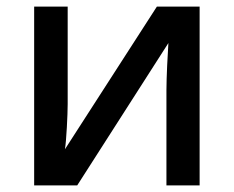

<svg xmlns="http://www.w3.org/2000/svg" viewBox="-20 -559 706 579"><path d="M184.1 -539.1H83V0H212.9L487.8 -429.2C485.8 -402.3 481.9 -323.2 481.9 -287.1V0H582V-539.1H453.1L175.8 -108.9C180.2 -133.3 184.1 -215.3 184.1 -245.1Z"/></svg>

Font: Noto Reveo Sans
Style: Regular
Weight: 500
Designer: Monotype Design Team
Foundry: Monotype Imaging Inc.
Version: Version 2.007